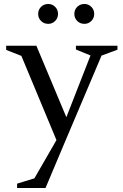

<svg xmlns="http://www.w3.org/2000/svg" viewBox="-20 -730 620 966"><path d="M66 194 170 162 144 183 272 -39V-6L80 -467L102 -443L11 -479V-500H163L319 -128H309L442 -468L452 -444L362 -481V-500H571V-480L474 -444L498 -467L300 0L209 216H66ZM354 -660Q354 -681 368.5 -695.5Q383 -710 405 -710Q425 -710 439.5 -695.5Q454 -681 454 -660Q454 -639 439.5 -624.5Q425 -610 405 -610Q383 -610 368.5 -624.5Q354 -639 354 -660ZM172 -660Q172 -681 186.5 -695.5Q201 -710 223 -710Q243 -710 257.5 -695.5Q272 -681 272 -660Q272 -639 257.5 -624.5Q243 -610 223 -610Q201 -610 186.5 -624.5Q172 -639 172 -660Z"/></svg>

Font: Wittgenstein
Style: Regular
Weight: 400
Designer: Jörg Drees
Foundry: Jörg Drees
Version: Version 1.003;Glyphs 3.1.2 (3151)